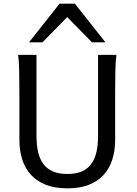

<svg xmlns="http://www.w3.org/2000/svg" viewBox="-20 -1011 743 1043"><path d="M612.8 -712.9Q607.9 -683.6 606.7 -630.1Q605.5 -576.7 605.5 -500.5V-251.5Q605.5 -191.9 589.8 -143.3Q574.2 -94.7 542.2 -60.1Q510.3 -25.4 461.4 -6.6Q412.6 12.2 346.7 12.2Q279.8 12.2 230.7 -6.6Q181.6 -25.4 149.4 -60.1Q117.2 -94.7 101.3 -143.3Q85.4 -191.9 85.4 -251.5V-500.5Q85.4 -572.8 84.2 -628.2Q83 -683.6 78.1 -712.9H178.2V-273.4Q178.2 -225.6 186.5 -187.3Q194.8 -148.9 214.4 -121.8Q233.9 -94.7 266.1 -80.3Q298.3 -65.9 346.7 -65.9Q394 -65.9 425.8 -80.3Q457.5 -94.7 476.8 -121.8Q496.1 -148.9 504.4 -187.3Q512.7 -225.6 512.7 -273.4V-712.9ZM137.7 -781.2 303.7 -991.2H386.7L552.7 -781.2H479.5L345.2 -918L210.9 -781.2Z"/></svg>

Font: Andika Phon
Style: Regular
Weight: 400
Designer: Victor Gaultney, Annie Olsen, Julie Remington, Don Collingsworth, Eric Hays, Becca Hirsbrunner
Foundry: SIL International
Version: Version 5.000